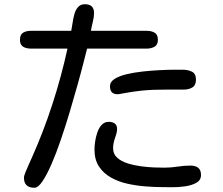

<svg xmlns="http://www.w3.org/2000/svg" viewBox="-20 -842 1040 896"><path d="M140.6 34.2Q91.8 34.2 91.8 -12.7Q91.8 -21.5 99.6 -40Q107.4 -58.6 115.7 -77.6Q124 -96.7 127.9 -104.5Q182.6 -226.6 224.6 -356Q266.6 -485.4 294.9 -615.2H124Q102.5 -615.2 87.9 -624Q73.2 -632.8 73.2 -656.2Q73.2 -680.7 87.9 -689.5Q102.5 -698.2 124 -698.2H312.5Q315.4 -712.9 318.4 -733.4Q321.3 -753.9 326.7 -774.4Q332 -794.9 343.8 -808.6Q355.5 -822.3 376 -822.3Q418.9 -822.3 418.9 -781.2Q418.9 -762.7 413.1 -739.7Q407.2 -716.8 404.3 -698.2H665Q686.5 -698.2 701.7 -689.5Q716.8 -680.7 716.8 -656.2Q716.8 -632.8 701.2 -624Q685.5 -615.2 665 -615.2H386.7L385.7 -612.3Q380.9 -593.8 369.6 -549.3Q358.4 -504.9 341.8 -445.8Q325.2 -386.7 305.7 -320.8Q286.1 -254.9 264.6 -191.9Q243.2 -128.9 221.2 -78.1Q199.2 -27.3 178.7 3.4Q158.2 34.2 140.6 34.2ZM528.3 -402.3Q493.2 -402.3 493.2 -439.5Q493.2 -460 514.6 -473.6Q536.1 -487.3 570.8 -495.6Q605.5 -503.9 646 -508.3Q686.5 -512.7 725.1 -514.6Q763.7 -516.6 793 -516.6Q822.3 -516.6 834 -516.6Q857.4 -516.6 876 -507.3Q894.5 -498 894.5 -470.7Q894.5 -444.3 877.9 -434.1Q861.3 -423.8 836.9 -423.8Q791 -423.8 758.3 -423.8Q725.6 -423.8 696.8 -422.9Q668 -421.9 635.7 -418.5Q603.5 -415 559.6 -407.2Q552.7 -406.2 543.9 -404.3Q535.2 -402.3 528.3 -402.3ZM735.4 31.2Q700.2 31.2 657.7 27.8Q615.2 24.4 573.7 15.1Q532.2 5.9 497.6 -13.7Q462.9 -33.2 441.9 -64.9Q420.9 -96.7 420.9 -144.5Q420.9 -159.2 423.8 -180.7Q426.8 -202.1 434.1 -223.6Q441.4 -245.1 454.6 -259.3Q467.8 -273.4 487.3 -273.4Q504.9 -273.4 515.6 -265.6Q526.4 -257.8 526.4 -239.3Q526.4 -224.6 517.1 -199.2Q507.8 -173.8 507.8 -150.4Q507.8 -123 526.9 -106Q545.9 -88.9 575.7 -79.6Q605.5 -70.3 638.7 -65.9Q671.9 -61.5 701.2 -60.5Q730.5 -59.6 748 -59.6Q778.3 -59.6 808.6 -64.5Q838.9 -69.3 869.1 -69.3Q891.6 -69.3 904.8 -59.1Q918 -48.8 918 -25.4Q918 -1 896 11.2Q874 23.4 842.3 27.8Q810.5 32.2 780.8 31.7Q751 31.2 735.4 31.2Z"/></svg>

Font: Kosugi Maru
Style: Regular
Weight: 400
Designer: MOTOYA
Version: Version 4.002